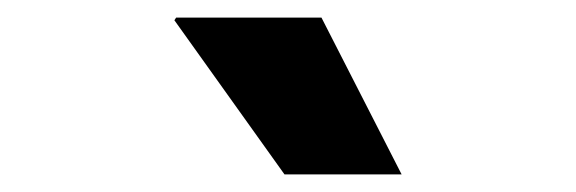

<svg xmlns="http://www.w3.org/2000/svg" viewBox="-20 -781 654 218"><path d="M303 -583 178 -758 180 -761H345L436 -583Z"/></svg>

Font: Chivo Medium Black
Style: Regular
Weight: 900
Version: Version 2.002